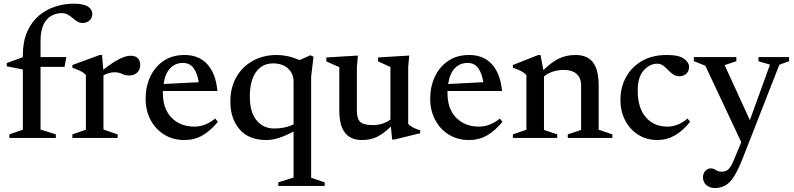

<svg xmlns="http://www.w3.org/2000/svg" viewBox="-20 -730 4202 1016"><path d="M194.5 -44.5 275.5 -19V0H29.5V-19L101 -43.5V-362.5L16 -379V-396.5L101 -427.5V-438Q101 -510 123.8 -561.8Q146.5 -613.5 185.2 -646.5Q224 -679.5 272 -695Q320 -710.5 370.5 -710.5Q423 -710.5 445.8 -694.8Q468.5 -679 468.5 -657.5Q468.5 -636 453.8 -622.2Q439 -608.5 418.5 -608.5Q401 -608.5 388.2 -616.5Q375.5 -624.5 364.2 -634.5Q353 -644.5 339.5 -652.5Q326 -660.5 306 -660.5Q277 -660.5 251.5 -646.2Q226 -632 210.2 -599.8Q194.5 -567.5 194.5 -513V-428H331L321.5 -376H194.5Z M670.5 -435Q698 -435 710 -421.2Q722 -407.5 722 -386.5Q722 -360 705.2 -345.2Q688.5 -330.5 662.5 -330.5Q642 -330.5 625.5 -339Q609 -347.5 586.5 -347.5Q556.5 -347.5 527.5 -331V-44.5L602.5 -19V0H363V-19L434.5 -43.5V-333Q424 -345 406.5 -353.8Q389 -362.5 363 -371.5V-386L508 -439H520L526.5 -361Q620 -435 670.5 -435Z M956.5 -439Q1033.5 -439 1078 -389Q1122.5 -339 1130.5 -248.5H842Q842 -242.5 842 -236Q842 -154 888 -107Q934 -60 1009 -60Q1066 -60 1119 -102.5L1133 -85.5Q1094.5 -38.5 1051.8 -13.8Q1009 11 956 11Q895.5 11 849.2 -17.5Q803 -46 776.8 -95.5Q750.5 -145 750.5 -207.5Q750.5 -271 774.8 -323.5Q799 -376 845.2 -407.5Q891.5 -439 956.5 -439ZM947.5 -397Q908.5 -397 881.2 -369.5Q854 -342 845.5 -285.5L1031.5 -295Q1024.5 -342 1004.5 -369.5Q984.5 -397 947.5 -397Z M1698 235V254H1452.5V235L1533.5 209.5V-34.5Q1451 11 1390 11Q1296.5 11 1247.8 -45.5Q1199 -102 1199 -192Q1199 -267.5 1231.2 -323Q1263.5 -378.5 1319 -408.8Q1374.5 -439 1444 -439Q1473 -439 1502 -432.8Q1531 -426.5 1565.5 -412L1622 -437.5L1639 -430L1626.5 -325.5V210.5ZM1302 -219Q1302 -136 1337.8 -93Q1373.5 -50 1431.5 -50Q1489.5 -50 1533.5 -72V-299.5Q1533.5 -340 1504.5 -367.2Q1475.5 -394.5 1425 -394.5Q1367 -394.5 1334.5 -348.5Q1302 -302.5 1302 -219Z M1868.5 -143.5Q1868.5 -101 1886.8 -84.5Q1905 -68 1953.5 -68Q1980 -68 2005.2 -76.2Q2030.5 -84.5 2046 -98V-375.5L1980.5 -405V-426L2145.5 -436L2140 -376V-74.5Q2149.5 -63.5 2168.2 -54Q2187 -44.5 2203.5 -41V-25L2066.5 8.5H2055L2048.5 -60.5Q2006 -19.5 1971.8 -4.2Q1937.5 11 1895.5 11Q1775.5 11 1775.5 -143.5V-374.5L1707 -405V-426L1874 -436L1868.5 -377Z M2462.5 -439Q2539.5 -439 2584 -389Q2628.5 -339 2636.5 -248.5H2348Q2348 -242.5 2348 -236Q2348 -154 2394 -107Q2440 -60 2515 -60Q2572 -60 2625 -102.5L2639 -85.5Q2600.5 -38.5 2557.8 -13.8Q2515 11 2462 11Q2401.5 11 2355.2 -17.5Q2309 -46 2282.8 -95.5Q2256.5 -145 2256.5 -207.5Q2256.5 -271 2280.8 -323.5Q2305 -376 2351.2 -407.5Q2397.5 -439 2462.5 -439ZM2453.5 -397Q2414.5 -397 2387.2 -369.5Q2360 -342 2351.5 -285.5L2537.5 -295Q2530.5 -342 2510.5 -369.5Q2490.5 -397 2453.5 -397Z M2984.5 -19 3055 -42.5V-279Q3055 -317 3031.5 -338.5Q3008 -360 2963 -360Q2930.5 -360 2902.5 -350Q2874.5 -340 2858.5 -325V-42.5L2928.5 -19V0H2694V-19L2765.5 -43.5V-333Q2756 -343.5 2740.5 -352.2Q2725 -361 2694 -371.5V-386L2828 -439H2840L2855.5 -359Q2902 -404.5 2941 -421.8Q2980 -439 3025.5 -439Q3088 -439 3118 -399.8Q3148 -360.5 3148 -276.5V-43.5L3220.5 -19V0H2984.5Z M3509 -439Q3574 -439 3600.2 -418.8Q3626.5 -398.5 3626.5 -377Q3626.5 -354 3612 -340.2Q3597.5 -326.5 3575.5 -326.5Q3556.5 -326.5 3542 -336.5Q3527.5 -346.5 3515 -359.8Q3502.5 -373 3488.8 -383Q3475 -393 3457.5 -393Q3419 -393 3386.8 -358.2Q3354.5 -323.5 3354.5 -249.5Q3354.5 -160 3397 -110Q3439.5 -60 3512 -60Q3567.5 -60 3618 -102.5L3632 -86Q3555.5 11 3460.5 11Q3401.5 11 3357.2 -17Q3313 -45 3288 -93.2Q3263 -141.5 3263 -202Q3263 -266.5 3291.8 -320.2Q3320.5 -374 3375.2 -406.5Q3430 -439 3509 -439Z M3764 265Q3736.5 265 3718.2 249.8Q3700 234.5 3700 208Q3700 187.5 3712.5 174.2Q3725 161 3740 161Q3755 161 3767.8 169.8Q3780.5 178.5 3800 178.5Q3818.5 178.5 3832.8 167.2Q3847 156 3862 120L3902.5 22.5L3712.5 -382L3651.5 -406.5V-428H3876.5V-406L3814.5 -385.5L3948 -94L4054.5 -388L3993.5 -406V-428H4155.5V-406L4104 -387.5L3910.5 107Q3886 169.5 3864 203.8Q3842 238 3818 251.5Q3794 265 3764 265Z"/></svg>

Font: Newsreader Text Medium
Style: Regular
Weight: 500
Designer: Hugues Gentile
Foundry: Production Type
Version: Version 1.002